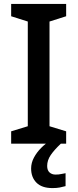

<svg xmlns="http://www.w3.org/2000/svg" viewBox="-20 -734 396 981"><path d="M318 0H37V-63L122 -89V-624L37 -651V-714H318V-651L233 -624V-89L318 -63ZM221 114Q221 136 233 147Q245 158 264 158Q281 158 293.5 155Q306 152 315 151V217Q300 221 285 224Q270 227 248 227Q194 227 166.5 199.5Q139 172 139 127Q139 98 153.5 71Q168 44 190.5 21.5Q213 -1 237 -16L291 0Q257 32 239 58.5Q221 85 221 114Z"/></svg>

Font: Noto Sans Adlam Unjoined Medium
Style: Regular
Weight: 500
Version: Version 3.001